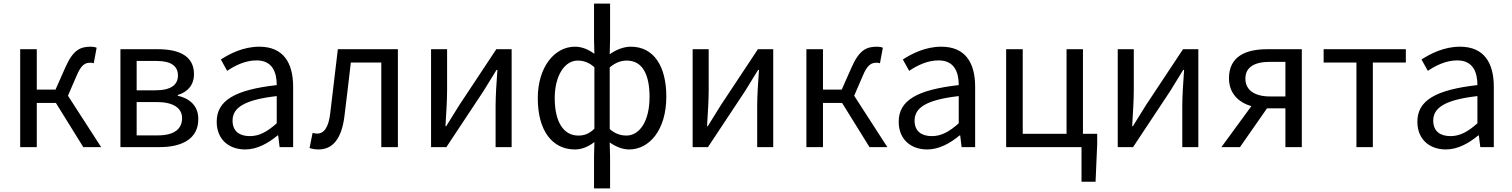

<svg xmlns="http://www.w3.org/2000/svg" viewBox="-20 -816 8386 1065"><path d="M92 0H184V-245H290L442 0H541L357 -285L404 -394C431 -459 453 -468 482 -468C490 -468 494 -467 500 -465L516 -551C508 -555 496 -557 484 -557C425 -557 385 -539 342 -441L288 -319H184V-543H92Z M648 0H866C991 0 1080 -47 1080 -155C1080 -233 1028 -271 966 -285V-289C1022 -306 1056 -345 1056 -405C1056 -504 976 -543 856 -543H648ZM738 -315V-478H847C932 -478 967 -448 967 -397C967 -347 931 -315 841 -315ZM738 -65V-250H850C942 -250 990 -216 990 -161C990 -100 946 -65 855 -65Z M1340 13C1407 13 1468 -22 1520 -65H1523L1531 0H1606V-334C1606 -469 1551 -557 1418 -557C1330 -557 1254 -518 1205 -486L1240 -423C1283 -452 1340 -481 1403 -481C1492 -481 1515 -414 1515 -344C1284 -318 1182 -259 1182 -141C1182 -43 1249 13 1340 13ZM1366 -61C1312 -61 1270 -85 1270 -147C1270 -217 1332 -262 1515 -283V-132C1462 -85 1418 -61 1366 -61Z M1747 13C1826 13 1874 -47 1890 -167C1903 -268 1914 -369 1926 -469H2095V0H2187V-543H1854C1840 -426 1826 -308 1812 -190C1803 -110 1778 -75 1739 -75C1729 -75 1722 -77 1714 -79L1697 5C1713 10 1726 13 1747 13Z M2371 0H2456L2662 -311C2682 -344 2713 -394 2734 -428H2739C2734 -357 2729 -285 2729 -227V0H2818V-543H2733L2527 -232C2507 -199 2476 -149 2455 -116H2451C2455 -186 2460 -259 2460 -316V-543H2371Z M3275 229H3364V54L3362 -26C3397 -1 3435 13 3470 13C3581 13 3676 -94 3676 -280C3676 -448 3607 -557 3479 -557C3439 -557 3397 -540 3362 -515L3364 -597V-796H3275V-597L3277 -518C3245 -540 3211 -557 3169 -557C3058 -557 2963 -447 2963 -271C2963 -90 3044 13 3169 13C3211 13 3247 -5 3277 -28L3275 54ZM3188 -64C3105 -64 3057 -141 3057 -272C3057 -396 3112 -480 3184 -480C3216 -480 3247 -470 3277 -443V-102C3247 -73 3220 -64 3188 -64ZM3454 -64C3429 -64 3395 -71 3362 -100V-442C3396 -471 3428 -480 3457 -480C3545 -480 3583 -400 3583 -279C3583 -145 3529 -64 3454 -64Z M3822 0H3907L4113 -311C4133 -344 4164 -394 4185 -428H4190C4185 -357 4180 -285 4180 -227V0H4269V-543H4184L3978 -232C3958 -199 3927 -149 3906 -116H3902C3906 -186 3911 -259 3911 -316V-543H3822Z M4453 0H4545V-245H4651L4803 0H4902L4718 -285L4765 -394C4792 -459 4814 -468 4843 -468C4851 -468 4855 -467 4861 -465L4877 -551C4869 -555 4857 -557 4845 -557C4786 -557 4746 -539 4703 -441L4649 -319H4545V-543H4453Z M5123 13C5190 13 5251 -22 5303 -65H5306L5314 0H5389V-334C5389 -469 5334 -557 5201 -557C5113 -557 5037 -518 4988 -486L5023 -423C5066 -452 5123 -481 5186 -481C5275 -481 5298 -414 5298 -344C5067 -318 4965 -259 4965 -141C4965 -43 5032 13 5123 13ZM5149 -61C5095 -61 5053 -85 5053 -147C5053 -217 5115 -262 5298 -283V-132C5245 -85 5201 -61 5149 -61Z M5979 192H6057L6066 -17V-74H5987V-543H5896V-74H5653V-543H5561V0H5979Z M6180 0H6265L6471 -311C6491 -344 6522 -394 6543 -428H6548C6543 -357 6538 -285 6538 -227V0H6627V-543H6542L6336 -232C6316 -199 6285 -149 6264 -116H6260C6264 -186 6269 -259 6269 -316V-543H6180Z M7025 -281C6939 -281 6888 -316 6888 -380C6888 -444 6939 -473 7025 -473H7110V-281ZM6755 0H6858L7008 -215H7010H7110V0H7201V-543H7009C6888 -543 6797 -502 6797 -382C6797 -297 6851 -248 6921 -227Z M7504 0H7595V-469H7778V-543H7322V-469H7504Z M8000 13C8067 13 8128 -22 8180 -65H8183L8191 0H8266V-334C8266 -469 8211 -557 8078 -557C7990 -557 7914 -518 7865 -486L7900 -423C7943 -452 8000 -481 8063 -481C8152 -481 8175 -414 8175 -344C7944 -318 7842 -259 7842 -141C7842 -43 7909 13 8000 13ZM8026 -61C7972 -61 7930 -85 7930 -147C7930 -217 7992 -262 8175 -283V-132C8122 -85 8078 -61 8026 -61Z"/></svg>

Font: Noto Sans HK
Style: Regular
Weight: 400
Designer: Ryoko NISHIZUKA 西塚涼子 (kana, bopomofo & ideographs); Paul D. Hunt (Latin, Greek & Cyrillic); Sandoll Communications 산돌커뮤니
Foundry: Adobe
Version: Version 2.004;hotconv 1.0.118;makeotfexe 2.5.65603